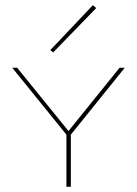

<svg xmlns="http://www.w3.org/2000/svg" viewBox="-20 -720 528 740"><path d="M185 -518 174 -527 338 -700 351 -689ZM253 -201V0H236V-201L27 -459H46L244 -215L441 -459H461Z"/></svg>

Font: Ysabeau SC Thin
Style: Regular
Weight: 200
Designer: Christian Thalmann (Catharsis Fonts)
Version: Version 0.003